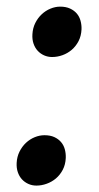

<svg xmlns="http://www.w3.org/2000/svg" viewBox="-20 -560 304 590"><path d="M79.6 -454.6Q80.6 -473.6 88.4 -489.3Q96.2 -504.9 108.2 -516.1Q120.1 -527.3 135 -533.4Q149.9 -539.6 165 -539.6Q182.6 -539.6 195.3 -533.7Q208 -527.8 216.1 -518.3Q224.1 -508.8 227.5 -496.1Q231 -483.4 230.5 -469.7Q229.5 -449.2 221.2 -433.3Q212.9 -417.5 200.2 -406.7Q187.5 -396 171.9 -390.4Q156.2 -384.8 140.1 -384.8Q127 -384.8 115.5 -389.9Q104 -395 95.7 -404.1Q87.4 -413.1 83 -426Q78.6 -439 79.6 -454.6ZM31.2 -59.6Q32.2 -78.6 40 -94.2Q47.9 -109.9 59.8 -121.1Q71.8 -132.3 86.7 -138.4Q101.6 -144.5 116.7 -144.5Q134.3 -144.5 147 -138.7Q159.7 -132.8 167.7 -123.3Q175.8 -113.8 179.2 -101.1Q182.6 -88.4 182.1 -74.7Q181.2 -54.2 172.9 -38.3Q164.6 -22.5 151.9 -11.7Q139.2 -1 123.5 4.6Q107.9 10.3 91.8 10.3Q78.6 10.3 67.1 5.1Q55.7 0 47.4 -9Q39.1 -18.1 34.7 -31Q30.3 -43.9 31.2 -59.6Z"/></svg>

Font: Brush Lettering One
Style: Bold Italic
Weight: 400
Italic angle: -7°
Designer: Eben Sorkin
Foundry: Eben Sorkin
Version: Version 1.001